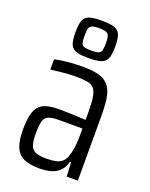

<svg xmlns="http://www.w3.org/2000/svg" viewBox="-143 -831 713 914"><g transform="rotate(20 213.5 -373.5)"><path d="M169.8 8Q123.5 8 93.7 -4.9Q63.8 -17.8 49.7 -50.1Q35.6 -82.4 35.6 -140.2Q35.6 -197.8 47.1 -230.1Q58.7 -262.4 86.2 -275.7Q113.7 -289 162.2 -289Q174.1 -289 190.3 -288.7Q206.6 -288.5 225.2 -287.8Q243.9 -287.1 262.9 -286.3Q282 -285.5 300.1 -284.5V-322.9Q300.1 -371.8 295.4 -400Q290.6 -428.2 278.3 -441.7Q265.9 -455.3 242.8 -458.9Q219.8 -462.6 182.7 -462.6Q167.3 -462.6 146.8 -461.2Q126.3 -459.7 104.3 -457.5Q82.4 -455.3 60.5 -451.8V-504.4Q93.1 -511.5 128.2 -514.7Q163.3 -518 200.8 -518Q242.5 -518 271.2 -512.2Q299.8 -506.4 318.1 -493Q336.4 -479.7 346.7 -457.3Q357 -435 360.7 -402.3Q364.4 -369.5 364.4 -324.6V0H308.1L304.1 -72H299Q289.9 -39.7 271.3 -22.4Q252.6 -5 226.8 1.5Q201 8 169.8 8ZM188.3 -47.4Q213.7 -47.4 232.2 -51.1Q250.8 -54.7 264 -65Q277.3 -75.3 284.2 -94.3Q292.6 -116.8 296.4 -143.6Q300.1 -170.5 300.1 -205.1V-240.7H179.4Q145.9 -240.7 128.4 -233.2Q111 -225.8 105.2 -205Q99.4 -184.3 99.4 -144Q99.4 -105 106.2 -84.1Q113.1 -63.1 132.5 -55.2Q151.9 -47.4 188.3 -47.4ZM211.7 -565.5Q180.5 -565.5 160.6 -569.7Q140.7 -573.9 130.2 -584.5Q119.6 -595 115.8 -613.4Q111.9 -631.7 111.9 -660Q111.9 -688.7 115.8 -707.3Q119.6 -725.9 130.2 -736.4Q140.7 -747 160.6 -751Q180.5 -755 212.3 -755Q243.4 -755 263.6 -751Q283.7 -747 294.6 -736.4Q305.4 -725.9 309.5 -707.3Q313.5 -688.7 313.5 -660Q313.5 -631.7 309.5 -613.4Q305.4 -595 294.6 -584.5Q283.7 -573.9 263.6 -569.7Q243.4 -565.5 211.7 -565.5ZM211.7 -603.8Q236 -603.8 247.7 -607.8Q259.4 -611.8 262.9 -624Q266.4 -636.2 266.4 -660Q266.4 -683.4 262.9 -695.6Q259.4 -707.7 247.7 -712.5Q236 -717.2 211.7 -717.2Q187.4 -717.2 176 -712.5Q164.5 -707.7 161.5 -695.6Q158.5 -683.4 158.5 -660Q158.5 -636.2 161.5 -624Q164.5 -611.8 176 -607.8Q187.4 -603.8 211.7 -603.8Z"/></g></svg>

Font: Saira Thin Condensed
Style: Regular
Weight: 100
Width: 3
Version: Version 1.101